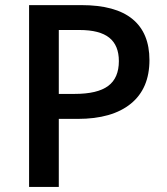

<svg xmlns="http://www.w3.org/2000/svg" viewBox="-20 -734 655 754"><path d="M566.9 -498Q566.9 -386.2 493.7 -326.7Q420.4 -267.1 285.2 -267.1H210.9V0H94.2V-713.9H299.8Q433.6 -713.9 500.2 -659.2Q566.9 -604.5 566.9 -498ZM210.9 -365.2H272.9Q362.8 -365.2 404.8 -396.5Q446.8 -427.7 446.8 -494.1Q446.8 -555.7 409.2 -585.9Q371.6 -616.2 292 -616.2H210.9Z"/></svg>

Font: Open Sans Semibold
Style: Regular
Weight: 600
Foundry: Ascender Corporation
Version: Version 1.10